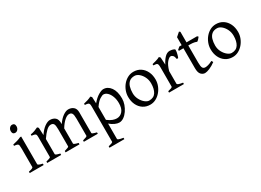

<svg xmlns="http://www.w3.org/2000/svg" viewBox="-27 -1467 3404 2506"><g transform="rotate(-30 1675.0 -214.0)"><path d="M133.8 -548.8Q92.8 -548.8 92.8 -595.7Q92.8 -623.5 109.4 -642.8Q126 -662.1 148.9 -662.1Q190.4 -662.1 190.4 -615.7Q190.4 -588.4 174.3 -568.6Q158.2 -548.8 133.8 -548.8ZM34.2 0V-21Q102.5 -34.7 102.5 -50.8V-327.1Q102.5 -360.8 99.9 -377.4Q97.2 -394 83 -400.6Q68.8 -407.2 34.2 -410.2V-429.7Q64.9 -435.5 99.6 -446Q134.3 -456.5 159.2 -468.8H175.8V-50.8Q175.8 -44.9 192.1 -36.4Q208.5 -27.8 244.1 -21V0Z M297.9 0V-21Q330.1 -29.3 348.1 -36.1Q366.2 -43 366.2 -50.8V-347.2Q366.2 -373 362.3 -385Q358.4 -397 344 -401.9Q329.6 -406.7 297.9 -410.2V-429.7Q335 -435.5 361.8 -445.8Q388.7 -456.1 415 -468.8L432.1 -451.7L437.5 -339.8Q481 -404.8 526.4 -436.8Q571.8 -468.8 606.9 -468.8Q653.3 -468.8 684.3 -444.1Q715.3 -419.4 715.3 -354V-343.8Q756.3 -404.8 801.8 -436.8Q847.2 -468.8 882.8 -468.8Q929.2 -468.8 960.2 -442.9Q991.2 -417 991.2 -361.8V-50.8Q991.2 -44.4 1006.3 -37.6Q1021.5 -30.8 1060.1 -21V0H850.1V-21Q918 -38.6 918 -50.8V-309.1Q918 -369.1 905 -389.6Q892.1 -410.2 862.8 -410.2Q830.6 -410.2 791.5 -375.5Q752.4 -340.8 715.3 -279.8V-50.8Q715.3 -44.4 730.5 -37.6Q745.6 -30.8 784.2 -21V0H574.2V-21Q642.1 -38.6 642.1 -50.8V-309.1Q642.1 -369.1 629.6 -389.6Q617.2 -410.2 586.9 -410.2Q554.2 -410.2 517.6 -375.7Q481 -341.3 439.5 -279.8V-50.8Q439.5 -43.5 458 -35.6Q476.6 -27.8 507.8 -21V0Z M1101.1 234.4V213.4Q1133.3 205.6 1151.4 198.5Q1169.4 191.4 1169.4 183.1V-347.2Q1169.4 -371.6 1165.3 -384.8Q1161.1 -397.9 1146.7 -403.3Q1132.3 -408.7 1101.1 -410.2V-429.7Q1134.8 -437 1162.4 -446Q1189.9 -455.1 1218.3 -468.8L1235.4 -451.7L1239.7 -355Q1288.6 -413.6 1335.9 -441.2Q1383.3 -468.8 1411.1 -468.8Q1478 -468.8 1521.5 -408Q1564.9 -347.2 1564.9 -240.2Q1564.9 -197.8 1549.3 -153.1Q1533.7 -108.4 1507.3 -70.3Q1481 -32.2 1447.5 -8.8Q1414.1 14.6 1378.4 14.6Q1350.1 14.6 1313.7 -1.7Q1277.3 -18.1 1242.7 -47.9V183.1Q1242.7 190.9 1261 198.7Q1279.3 206.5 1325.2 213.4V234.4ZM1377.4 -48.8Q1429.7 -48.8 1464.4 -89.4Q1499 -129.9 1499 -208Q1499 -265.1 1481.9 -310.3Q1464.8 -355.5 1437.5 -381.6Q1410.2 -407.7 1378.4 -407.7Q1360.8 -407.7 1323.2 -384.3Q1285.6 -360.8 1242.7 -297.9V-104Q1286.1 -71.3 1318.6 -60.1Q1351.1 -48.8 1377.4 -48.8Z M1846.2 14.6Q1784.7 14.6 1739 -15.6Q1693.4 -45.9 1668.2 -98.1Q1643.1 -150.4 1643.1 -216.8Q1643.1 -265.1 1660.4 -310.3Q1677.7 -355.5 1708.3 -391.4Q1738.8 -427.2 1779.1 -448Q1819.3 -468.8 1865.2 -468.8Q1926.8 -468.8 1972.2 -438.5Q2017.6 -408.2 2042.7 -356Q2067.9 -303.7 2067.9 -236.8Q2067.9 -188 2050 -143.1Q2032.2 -98.1 2001.5 -62.5Q1970.7 -26.9 1930.7 -6.1Q1890.6 14.6 1846.2 14.6ZM1859.9 -39.1Q1929.2 -39.1 1960.7 -88.9Q1992.2 -138.7 1992.2 -222.2Q1992.2 -273.9 1970.9 -317.6Q1949.7 -361.3 1917.2 -388.2Q1884.8 -415 1851.1 -415Q1801.8 -415 1772.7 -390.6Q1743.7 -366.2 1731.2 -324.7Q1718.8 -283.2 1718.8 -231Q1718.8 -179.7 1741.5 -136Q1764.2 -92.3 1797.1 -65.7Q1830.1 -39.1 1859.9 -39.1Z M2133.8 0V-21Q2166 -28.3 2184.1 -35.6Q2202.1 -43 2202.1 -50.8V-335Q2202.1 -367.2 2198.7 -379.9Q2195.3 -392.6 2190.9 -397Q2184.6 -403.8 2172.9 -406.2Q2161.1 -408.7 2133.8 -410.2V-429.7Q2165.5 -438 2196.3 -446.5Q2227.1 -455.1 2251 -468.8L2268.1 -451.7L2274.4 -340.8Q2300.8 -395 2335.9 -431.9Q2371.1 -468.8 2413.1 -468.8Q2428.7 -468.8 2446.8 -464.8Q2464.8 -460.9 2482.9 -450.7Q2489.3 -447.3 2486.8 -424.6Q2484.4 -401.9 2477.3 -374.8Q2470.2 -347.7 2461.9 -330.1H2440.9Q2435.1 -369.6 2420.2 -385Q2405.3 -400.4 2386.7 -400.4Q2365.2 -400.4 2332 -362.8Q2298.8 -325.2 2275.4 -242.2V-50.8Q2275.4 -43.5 2293.7 -35.6Q2312 -27.8 2357.9 -21V0Z M2670.9 14.6Q2637.2 14.6 2611.6 -12.7Q2585.9 -40 2585.9 -107.9V-407.7H2522.9L2512.7 -421.4L2550.8 -454.1H2585.9V-574.2L2644 -625L2659.2 -612.8V-454.1H2818.8L2833 -439.9Q2823.7 -426.3 2808.6 -410.6Q2793.5 -395 2783.7 -390.6Q2772 -396.5 2748 -402.1Q2724.1 -407.7 2684.6 -407.7H2659.2V-149.9Q2659.2 -91.3 2670.9 -70.1Q2682.6 -48.8 2711.9 -48.8Q2729 -48.8 2754.9 -55.7Q2780.8 -62.5 2818.8 -82L2833 -57.1Q2785.2 -21.5 2741 -3.4Q2696.8 14.6 2670.9 14.6Z M3089.4 14.6Q3027.8 14.6 2982.2 -15.6Q2936.5 -45.9 2911.4 -98.1Q2886.2 -150.4 2886.2 -216.8Q2886.2 -265.1 2903.6 -310.3Q2920.9 -355.5 2951.4 -391.4Q2981.9 -427.2 3022.2 -448Q3062.5 -468.8 3108.4 -468.8Q3169.9 -468.8 3215.3 -438.5Q3260.7 -408.2 3285.9 -356Q3311 -303.7 3311 -236.8Q3311 -188 3293.2 -143.1Q3275.4 -98.1 3244.6 -62.5Q3213.9 -26.9 3173.8 -6.1Q3133.8 14.6 3089.4 14.6ZM3103 -39.1Q3172.4 -39.1 3203.9 -88.9Q3235.4 -138.7 3235.4 -222.2Q3235.4 -273.9 3214.1 -317.6Q3192.9 -361.3 3160.4 -388.2Q3127.9 -415 3094.2 -415Q3044.9 -415 3015.9 -390.6Q2986.8 -366.2 2974.4 -324.7Q2961.9 -283.2 2961.9 -231Q2961.9 -179.7 2984.6 -136Q3007.3 -92.3 3040.3 -65.7Q3073.2 -39.1 3103 -39.1Z"/></g></svg>

Font: David Libre
Style: Regular
Weight: 400
Designer: Ismar David, J. Victor Gaultney, Annie Olsen and Meir Sadan
Foundry: Monotype Imaging Inc. & SIL International
Version: Version 1.100; ttfautohint (v1.8.4.7-5d5b)